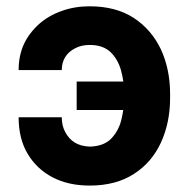

<svg xmlns="http://www.w3.org/2000/svg" viewBox="-20 -574 593 604"><path d="M262.2 -432.6Q236.3 -432.6 216.8 -422.4Q195.8 -411.6 185.5 -395Q174.3 -377 174.3 -353.5H38.6Q38.6 -398.9 55.2 -435.1Q71.3 -469.7 103 -498.5Q132.8 -524.9 174.3 -539.6Q214.8 -554.2 262.2 -554.2Q344.2 -554.2 400.9 -517.6Q457 -480.5 486.3 -418.5Q515.1 -355.5 515.1 -278.8V-265.6Q515.1 -188.5 486.3 -125.5Q457.5 -63 401.4 -26.9Q344.7 9.8 262.2 9.8Q195.3 9.8 145.5 -16.1Q95.2 -42.5 66.9 -90.3Q38.6 -137.7 38.6 -205.1H174.3Q174.3 -178.7 185.1 -158.7Q196.3 -137.2 215.3 -125.5Q234.4 -113.8 262.2 -112.8Q304.7 -113.8 328.1 -136.2Q352.1 -160.2 361.3 -195.3Q370.6 -232.4 370.6 -265.6V-278.8Q370.6 -316.4 360.8 -352.5Q350.6 -388.2 327.6 -410.2Q303.7 -432.6 262.2 -432.6ZM221.2 -317.4H414.1V-228H221.2Z"/></svg>

Font: My Font
Style: Bold
Weight: 500
Designer: Rasmus Andersson
Foundry: rsms
Version: Version 0.001